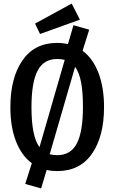

<svg xmlns="http://www.w3.org/2000/svg" viewBox="-20 -944 640 1074"><path d="M562 -345Q562 -181 494.5 -84Q427 13 300 13Q268 13 241 7L210 110L121 85L158 -31Q100 -74 69 -154.5Q38 -235 38 -344Q38 -508 105.5 -606Q173 -704 300 -704Q333 -704 360 -697L391 -803L479 -778L442 -660Q500 -617 531 -535.5Q562 -454 562 -345ZM156 -344Q156 -181 201 -121L342 -609Q322 -614 300 -614Q224 -614 190 -548Q156 -482 156 -344ZM444 -345Q444 -429 433.5 -484Q423 -539 400 -570L258 -81Q280 -76 300 -76Q376 -76 410 -142Q444 -208 444 -345ZM427 -834 204 -754 176 -812 381 -924Z"/></svg>

Font: Fira Mono Medium
Style: Regular
Weight: 500
Designer: Carrois Corporate & Edenspiekermann AG
Foundry: Carrois Corporate GbR & Edenspiekermann AG
Version: Version 3.206